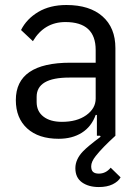

<svg xmlns="http://www.w3.org/2000/svg" viewBox="-20 -548 566 775"><path d="M426.8 128.9 466.8 168Q457 185.1 434.6 196Q412.1 207 378.9 207Q337.4 207 310.8 188Q284.2 168.9 284.2 130.9Q284.2 95.2 314.9 63Q334.5 42.5 386.2 3.9L383.8 0H371.1V-84H366.2Q349.1 -36.6 310.3 -12.2Q271.5 12.2 216.8 12.2Q135.7 12.2 89.8 -29.5Q43.9 -71.3 43.9 -144Q43.9 -294.9 264.2 -294.9H366.2V-346.2Q366.2 -459 244.1 -459Q158.7 -459 112.8 -381.8L64.9 -426.8Q87.4 -471.7 134.5 -499.8Q181.6 -527.8 248 -527.8Q341.8 -527.8 393.8 -481.9Q445.8 -436 445.8 -354V0Q392.6 48.3 366.2 82Q348.1 105 348.1 123Q348.1 139.6 356 146.2Q363.8 152.8 378.9 152.8Q407.2 152.8 426.8 128.9ZM366.2 -149.9V-234.9H259.8Q127.9 -234.9 127.9 -157.2V-136.2Q127.9 -98.6 155.3 -77.4Q182.6 -56.2 230 -56.2Q290.5 -56.2 328.1 -83Q366.2 -110.4 366.2 -149.9Z"/></svg>

Font: Plexus Sans
Style: Regular
Weight: 400
Version: Version 2.001;PS 002.001;hotconv 1.0.70;makeotf.lib2.5.58329